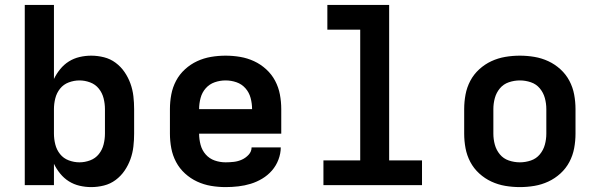

<svg xmlns="http://www.w3.org/2000/svg" viewBox="-20 -755 2440 783"><path d="M352 8Q328 8 304.5 2.5Q281 -3 261 -15.5Q241 -28 225.5 -47Q210 -66 200 -87V0H81V-735H200V-433Q210 -454 225.5 -473Q241 -492 261 -504.5Q281 -517 304.5 -522.5Q328 -528 352 -528Q378 -528 404 -521.5Q430 -515 451.5 -499Q473 -483 488 -461Q503 -439 512 -414Q521 -389 524 -362.5Q527 -336 527 -310V-210Q527 -184 524 -157.5Q521 -131 512 -106Q503 -81 488 -59Q473 -37 451.5 -21Q430 -5 404 1.5Q378 8 352 8ZM304 -93Q326 -93 347.5 -101Q369 -109 383 -126.5Q397 -144 402.5 -166Q408 -188 408 -210V-310Q408 -332 402.5 -354Q397 -376 383 -393.5Q369 -411 347.5 -419Q326 -427 304 -427Q282 -427 260.5 -419Q239 -411 225 -393.5Q211 -376 205.5 -354Q200 -332 200 -310V-210Q200 -188 205.5 -166Q211 -144 225 -126.5Q239 -109 260.5 -101Q282 -93 304 -93Z M900 8Q870 8 840.5 3Q811 -2 784 -14.5Q757 -27 734.5 -47.5Q712 -68 698 -94.5Q684 -121 678.5 -150.5Q673 -180 673 -210V-310Q673 -340 678.5 -369.5Q684 -399 698 -425.5Q712 -452 734.5 -472.5Q757 -493 784 -505.5Q811 -518 840.5 -523Q870 -528 900 -528Q930 -528 959.5 -523Q989 -518 1016 -505.5Q1043 -493 1065.5 -472.5Q1088 -452 1102 -425.5Q1116 -399 1121.5 -369.5Q1127 -340 1127 -310V-210H792Q792 -187 798 -164.5Q804 -142 819 -125Q834 -108 855.5 -100.5Q877 -93 900 -93Q917 -93 934 -95Q951 -97 966.5 -104Q982 -111 994 -124Q1006 -137 1006 -154H1125Q1125 -129 1115.5 -104Q1106 -79 1089 -59.5Q1072 -40 1049.5 -26.5Q1027 -13 1002.5 -5.5Q978 2 952 5Q926 8 900 8ZM792 -310H1008Q1008 -333 1002 -355.5Q996 -378 981 -395Q966 -412 944.5 -419.5Q923 -427 900 -427Q877 -427 855.5 -419.5Q834 -412 819 -395Q804 -378 798 -355.5Q792 -333 792 -310Z M1299 0V-101H1449V-634H1315V-735H1567V-101H1701V0Z M2100 8Q2070 8 2040.5 3Q2011 -2 1984 -14.5Q1957 -27 1934.5 -47.5Q1912 -68 1898 -94.5Q1884 -121 1878.5 -150.5Q1873 -180 1873 -210V-310Q1873 -340 1878.5 -369.5Q1884 -399 1898 -425.5Q1912 -452 1934.5 -472.5Q1957 -493 1984 -505.5Q2011 -518 2040.5 -523Q2070 -528 2100 -528Q2130 -528 2159.5 -523Q2189 -518 2216 -505.5Q2243 -493 2265.5 -472.5Q2288 -452 2302 -425.5Q2316 -399 2321.5 -369.5Q2327 -340 2327 -310V-210Q2327 -180 2321.5 -150.5Q2316 -121 2302 -94.5Q2288 -68 2265.5 -47.5Q2243 -27 2216 -14.5Q2189 -2 2159.5 3Q2130 8 2100 8ZM2100 -93Q2123 -93 2145 -100.5Q2167 -108 2181.5 -125.5Q2196 -143 2202 -165Q2208 -187 2208 -210V-310Q2208 -333 2202 -355Q2196 -377 2181.5 -394.5Q2167 -412 2145 -419.5Q2123 -427 2100 -427Q2077 -427 2055 -419.5Q2033 -412 2018.5 -394.5Q2004 -377 1998 -355Q1992 -333 1992 -310V-210Q1992 -187 1998 -165Q2004 -143 2018.5 -125.5Q2033 -108 2055 -100.5Q2077 -93 2100 -93Z"/></svg>

Font: R Plex Mono
Style: Bold
Weight: 700
Monospace: yes
Designer: Belleve Invis
Foundry: Belleve Invis
Version: Version 31.8.0